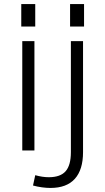

<svg xmlns="http://www.w3.org/2000/svg" viewBox="-20 -743 520 948"><path d="M150 -540V0H90V-540ZM154 -723V-612H85V-723ZM229 185Q210 185 187.5 182Q165 179 143 173L154 122Q172 127 188.5 129.5Q205 132 221 132Q278 132 304 102.5Q330 73 330 8V-540H390V8Q390 95 349.5 140Q309 185 229 185ZM395 -723V-612H326V-723Z"/></svg>

Font: Pathway Extreme 8pt Thin
Style: Regular
Weight: 100
Designer: Eduardo Rodriguez Tunni
Foundry: Eduardo Rodriguez Tunni
Version: Version 1.000